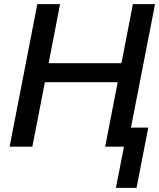

<svg xmlns="http://www.w3.org/2000/svg" viewBox="-20 -708 769 927"><path d="M487.8 0 548.3 -311H196.8L136.2 0H26.4L160.2 -688H270L214.8 -402.8H566.4L621.6 -688H728.5L612.3 -91.8H695.8L639.2 199.2H539.6L578.6 0Z"/></svg>

Font: Arimo Medium
Style: Italic
Weight: 500
Italic angle: -12°
Designer: Steve Matteson
Foundry: Monotype Imaging Inc.
Version: Version 1.33